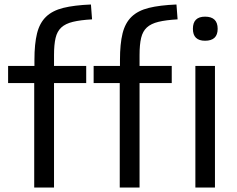

<svg xmlns="http://www.w3.org/2000/svg" viewBox="-20 -833 1052 853"><path d="M891 -652Q837 -652 837 -705Q837 -759 891 -759Q947 -759 947 -705Q947 -652 891 -652ZM848 -540H935V0H848ZM512 -464H396V-540H513V-567Q513 -638 524.5 -684.5Q536 -731 564.5 -758.5Q593 -786 641.5 -798Q690 -810 764 -813L769 -747Q717 -744 684 -736Q651 -728 632.5 -711Q614 -694 607 -664.5Q600 -635 600 -588V-540H743V-464H600V0H512ZM132 -464H16V-540H133V-567Q133 -638 144.5 -684.5Q156 -731 184.5 -758.5Q213 -786 261.5 -798Q310 -810 384 -813L389 -747Q337 -744 304 -736Q271 -728 252.5 -711Q234 -694 227 -664.5Q220 -635 220 -588V-540H363V-464H220V0H132Z"/></svg>

Font: Encode Sans
Style: Regular
Weight: 400
Designer: Pablo Impallari, Andres Torresi
Foundry: Pablo Impallari, Andres Torresi
Version: Version 1.000; ttfautohint (v1.00) -l 8 -r 50 -G 200 -x 14 -